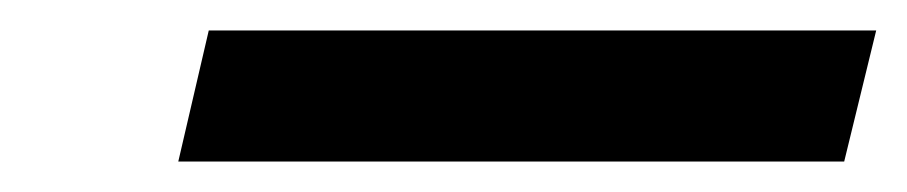

<svg xmlns="http://www.w3.org/2000/svg" viewBox="-20 -866 595 126"><path d="M97 -760 117 -846H555L534 -760Z"/></svg>

Font: Noto Sans Display SemiBold
Style: Italic
Weight: 600
Italic angle: -12°
Designer: Monotype Design Team
Foundry: Monotype Imaging Inc.
Version: Version 2.003